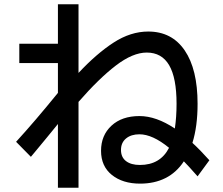

<svg xmlns="http://www.w3.org/2000/svg" viewBox="-20 -829 1040 895"><path d="M901 -7Q857 -57 837 -77Q803 -25 751.5 1Q700 27 633 27Q552 27 501.5 -13.5Q451 -54 451 -126Q451 -198 499.5 -243Q548 -288 630 -288Q708 -288 795 -230Q803 -283 803 -345Q803 -466 768.5 -525Q734 -584 664 -584Q599 -584 520 -523.5Q441 -463 346 -354V46H250V-251Q232 -228 199 -188.5Q166 -149 144 -122L124 -98L55 -168Q142 -263 250 -396V-535H70V-625H250V-809H346V-489Q430 -579 509.5 -630.5Q589 -682 671 -682Q781 -682 841 -594Q901 -506 901 -345Q901 -240 877 -163Q913 -130 956 -82ZM768 -140Q691 -203 630 -203Q591 -203 567.5 -183.5Q544 -164 544 -130Q544 -96 567.5 -78Q591 -60 632 -60Q727 -60 768 -140Z"/></svg>

Font: IBM Plex Sans JP Medium
Style: Regular
Weight: 500
Designer: Mike Abbink; Paul van der Laan; Pieter van Rosmalen; Wujin Sim; Yejin Wi; Jinhee Kim; Boomi Park; Yona Kim; Kichan Ma
Foundry: Sandoll Inc.
Version: Version 1.001